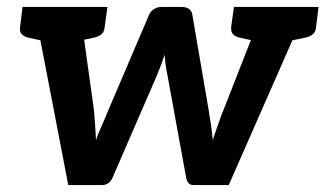

<svg xmlns="http://www.w3.org/2000/svg" viewBox="-20 -534 939 554"><path d="M177 0 78 -514H179Q209 -514 213 -490L251 -217Q253 -195 254.5 -173.5Q256 -152 257 -130Q260 -140 267 -156Q274 -172 281.5 -189.5Q289 -207 293 -217L410 -491Q414 -501 424 -507.5Q434 -514 446 -514H503Q532 -514 535 -491L582 -217Q583 -208 586 -191Q589 -174 591 -157Q593 -140 594 -130Q597 -140 603 -157Q609 -174 615 -191Q621 -208 625 -217L732 -490Q736 -501 746.5 -507.5Q757 -514 769 -514H866L640 0H538Q521 0 517 -22L463 -318Q460 -332 458 -347Q456 -362 455 -376Q450 -361 445 -347.5Q440 -334 433 -317L305 -22Q295 0 275 0ZM157 -481 161 -514H235L231 -481ZM716 -481 720 -514H795L791 -481ZM144 -514 119 -413 63 -425Q50 -428 43 -435Q36 -442 38 -456L45 -514ZM290 -514 282 -456Q281 -442 272.5 -435Q264 -428 250 -425L191 -413V-514ZM754 -514 729 -413 673 -425Q659 -428 652.5 -435Q646 -442 647 -456L655 -514ZM899 -514 892 -456Q891 -442 882.5 -435Q874 -428 859 -425L801 -413L800 -514Z"/></svg>

Font: Aleo
Style: Bold Italic
Weight: 700
Italic angle: -7°
Version: Version 2.001;gftools[0.9.29]